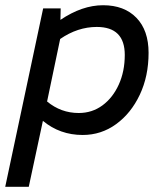

<svg xmlns="http://www.w3.org/2000/svg" viewBox="-36 -504 636 734"><path d="M-16 210 129 -472H196L195 -428Q278 -484 358 -484Q439 -484 485.5 -436Q532 -388 532 -302Q532 -213 498.5 -142Q465 -71 408 -29.5Q351 12 280 12Q193 12 128 -42L74 210ZM265 -72Q316 -72 355.5 -101Q395 -130 418 -180.5Q441 -231 441 -294Q441 -401 334 -401Q261 -401 194 -355L144 -116Q197 -72 265 -72Z"/></svg>

Font: Sometype Mono Medium
Style: Italic
Weight: 500
Italic angle: -12°
Monospace: yes
Designer: Ryoichi Tsunekawa
Foundry: Dharma Type
Version: Version 1.000; ttfautohint (v1.8.3)